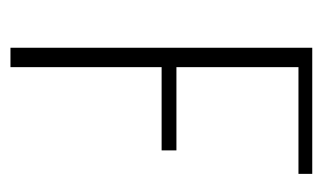

<svg xmlns="http://www.w3.org/2000/svg" viewBox="-148 -484 631 376"><g transform="rotate(90 168.0 -295.5)"><path d="M73 0V-591H320V-564H111V-325H274V-296H111V0Z"/></g></svg>

Font: Alumni Sans Thin ExtraLight
Style: Regular
Weight: 250
Version: Version 1.018